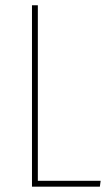

<svg xmlns="http://www.w3.org/2000/svg" viewBox="-20 -701 415 721"><path d="M122.1 -681.2V-22H357.9L355 0H100.1V-681.2Z"/></svg>

Font: Fira Sans Compressed Thin
Style: Regular
Weight: 100
Width: 1
Designer: Carrois Corporate & Edenspiekermann AG
Foundry: Carrois Corporate GbR & Edenspiekermann AG
Version: Version 4.203;PS 004.203;hotconv 1.0.88;makeotf.lib2.5.64775